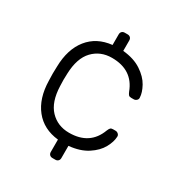

<svg xmlns="http://www.w3.org/2000/svg" viewBox="-168 -726 881 942"><g transform="rotate(30 272.0 -255.0)"><path d="M274 -48Q391 -48 429 -150Q434 -162 438.5 -166.5Q443 -171 453 -171H467Q476 -171 483 -164.5Q490 -158 489 -149Q488 -120 469 -85.5Q450 -51 408.5 -24Q367 3 304 9V78Q304 88 298 94Q292 100 282 100H266Q256 100 250 94Q244 88 244 78V8Q159 -1 111 -61Q63 -121 61 -220L60 -260L61 -300Q63 -399 111 -459Q159 -519 244 -528V-588Q244 -598 250 -604Q256 -610 266 -610H282Q292 -610 298 -604Q304 -598 304 -588V-529Q367 -523 408.5 -495.5Q450 -468 469 -433.5Q488 -399 489 -371Q490 -362 483 -355.5Q476 -349 467 -349H453Q443 -349 438.5 -353.5Q434 -358 429 -370Q391 -472 274 -472Q209 -472 167 -428Q125 -384 122 -295L121 -260L122 -225Q125 -136 167 -92Q209 -48 274 -48Z"/></g></svg>

Font: Rubik
Style: Regular
Weight: 300
Designer: Hubert & Fischer
Foundry: Hubert & Fischer
Version: Version 1.100